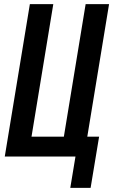

<svg xmlns="http://www.w3.org/2000/svg" viewBox="-20 -755 546 926"><path d="M319 151 344 0H3L124 -735H237L132 -96H288L393 -735H506L401 -96H458L417 151Z"/></svg>

Font: Iosevka Term Curly Oblique
Style: Bold
Weight: 700
Italic angle: -9°
Designer: Belleve Invis
Foundry: Belleve Invis
Version: Version 32.3.0